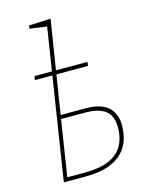

<svg xmlns="http://www.w3.org/2000/svg" viewBox="-116 -837 700 909"><g transform="rotate(-15 234.5 -382.5)"><path d="M103 -12 98 -19H190Q260 -19 305.5 -37.5Q351 -56 374 -93.5Q397 -131 397 -188Q397 -222 383.5 -245.5Q370 -269 341 -281Q312 -293 267 -293H141L148 -300ZM149 -306 145 -312H274Q302 -312 325 -307Q348 -302 365.5 -292Q383 -282 394.5 -267Q406 -252 412 -233.5Q418 -215 418 -192Q418 -154 408.5 -123Q399 -92 380 -69Q361 -46 333 -30.5Q305 -15 268 -7.5Q231 0 185 0H82L198 -742L206 -732L113 -745L115 -760L222 -765ZM75 -503 78 -522H338L335 -503Z"/></g></svg>

Font: Bitter Thin
Style: Italic
Weight: 100
Italic angle: -9°
Designer: Sol Matas, and Bitter project Authors
Foundry: Sol Matas
Version: Version 2.002